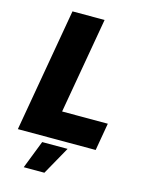

<svg xmlns="http://www.w3.org/2000/svg" viewBox="-131 -779 801 1051"><g transform="rotate(15 269.5 -253.5)"><path d="M24 0H465L492 -156H233L328 -700H146ZM109 193H226L315 34H171Z"/></g></svg>

Font: Fixel Display ExtraBold
Style: Italic
Weight: 800
Italic angle: -10°
Designer: AlfaBravo + MacPaw
Foundry: Kyrylo Tkachov, Marchela Mozhyna, Serhii Makarenko, Maria Weinstein, Zakhar Kryvoshyya
Version: Version 1.210;Glyphs 3.2 (3217)